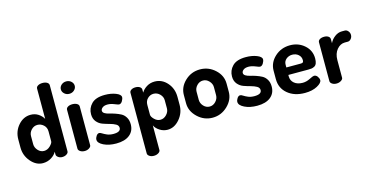

<svg xmlns="http://www.w3.org/2000/svg" viewBox="-92 -1207 3638 1883"><g transform="rotate(-15 1727.5 -265.5)"><path d="M33 -196V-278Q33 -361 85.5 -421Q138 -481 211 -481Q255 -481 288.5 -459Q322 -437 340 -405V-712Q340 -730 358.5 -741Q377 -752 405 -752Q433 -752 451 -741Q469 -730 469 -712V-41Q469 -25 450.5 -12.5Q432 0 405 0Q382 0 364.5 -13Q347 -26 347 -41V-70Q331 -38 292.5 -14.5Q254 9 208 9Q139 9 86 -53Q33 -115 33 -196ZM162 -196Q162 -161 188 -132.5Q214 -104 249 -104Q284 -104 312 -131.5Q340 -159 340 -178V-278Q340 -318 312.5 -343Q285 -368 250 -368Q214 -368 188 -340.5Q162 -313 162 -278Z M563 -644Q563 -670 583.5 -688.5Q604 -707 634 -707Q663 -707 683.5 -688.5Q704 -670 704 -644Q704 -619 683.5 -600Q663 -581 634 -581Q604 -581 583.5 -600Q563 -619 563 -644ZM570 -41V-435Q570 -453 588 -464Q606 -475 634 -475Q662 -475 680.5 -464Q699 -453 699 -435V-41Q699 -26 679.5 -13Q660 0 634 0Q607 0 588.5 -12.5Q570 -25 570 -41Z M772 -77Q772 -95 785 -114.5Q798 -134 815 -134Q826 -134 842.5 -123Q859 -112 886 -100.5Q913 -89 950 -89Q1023 -89 1023 -132Q1023 -156 998.5 -170Q974 -184 939.5 -193Q905 -202 870 -214.5Q835 -227 810.5 -256.5Q786 -286 786 -332Q786 -393 829 -437Q872 -481 965 -481Q1027 -481 1075.5 -462Q1124 -443 1124 -416Q1124 -399 1110.5 -376.5Q1097 -354 1077 -354Q1069 -354 1033.5 -368.5Q998 -383 967 -383Q933 -383 915 -369Q897 -355 897 -338Q897 -321 915 -310Q933 -299 959.5 -293Q986 -287 1017 -276.5Q1048 -266 1074.5 -252Q1101 -238 1119 -208.5Q1137 -179 1137 -137Q1137 -69 1088.5 -30Q1040 9 953 9Q878 9 825 -17Q772 -43 772 -77Z M1214 180V-435Q1214 -453 1231.5 -464Q1249 -475 1275 -475Q1301 -475 1318 -464Q1335 -453 1335 -435V-405Q1354 -437 1389.5 -459Q1425 -481 1470 -481Q1545 -481 1597 -421.5Q1649 -362 1649 -278V-196Q1649 -115 1596 -53Q1543 9 1474 9Q1431 9 1394.5 -14.5Q1358 -38 1343 -70V180Q1343 196 1323.5 208.5Q1304 221 1277 221Q1250 221 1232 208.5Q1214 196 1214 180ZM1343 -178Q1343 -158 1370 -131Q1397 -104 1431 -104Q1466 -104 1493 -132.5Q1520 -161 1520 -196V-278Q1520 -313 1493 -340.5Q1466 -368 1429 -368Q1395 -368 1369 -343Q1343 -318 1343 -278Z M1714 -196V-278Q1714 -360 1778 -420.5Q1842 -481 1931 -481Q2018 -481 2083 -421Q2148 -361 2148 -278V-196Q2148 -115 2083 -53Q2018 9 1931 9Q1844 9 1779 -53Q1714 -115 1714 -196ZM1843 -196Q1843 -160 1869 -132Q1895 -104 1931 -104Q1966 -104 1992.5 -132Q2019 -160 2019 -196V-278Q2019 -312 1992.5 -340Q1966 -368 1931 -368Q1895 -368 1869 -340.5Q1843 -313 1843 -278Z M2203 -77Q2203 -95 2216 -114.5Q2229 -134 2246 -134Q2257 -134 2273.5 -123Q2290 -112 2317 -100.5Q2344 -89 2381 -89Q2454 -89 2454 -132Q2454 -156 2429.5 -170Q2405 -184 2370.5 -193Q2336 -202 2301 -214.5Q2266 -227 2241.5 -256.5Q2217 -286 2217 -332Q2217 -393 2260 -437Q2303 -481 2396 -481Q2458 -481 2506.5 -462Q2555 -443 2555 -416Q2555 -399 2541.5 -376.5Q2528 -354 2508 -354Q2500 -354 2464.5 -368.5Q2429 -383 2398 -383Q2364 -383 2346 -369Q2328 -355 2328 -338Q2328 -321 2346 -310Q2364 -299 2390.5 -293Q2417 -287 2448 -276.5Q2479 -266 2505.5 -252Q2532 -238 2550 -208.5Q2568 -179 2568 -137Q2568 -69 2519.5 -30Q2471 9 2384 9Q2309 9 2256 -17Q2203 -43 2203 -77Z M2626 -196V-281Q2626 -363 2690 -422Q2754 -481 2845 -481Q2930 -481 2990.5 -427.5Q3051 -374 3051 -293Q3051 -263 3043.5 -243.5Q3036 -224 3020.5 -216Q3005 -208 2992 -206Q2979 -204 2958 -204H2755V-189Q2755 -146 2787 -119.5Q2819 -93 2872 -93Q2910 -93 2947 -112Q2984 -131 2995 -131Q3016 -131 3030 -111.5Q3044 -92 3044 -74Q3044 -46 2993.5 -18.5Q2943 9 2868 9Q2761 9 2693.5 -47.5Q2626 -104 2626 -196ZM2755 -280H2901Q2917 -280 2923.5 -285.5Q2930 -291 2930 -307Q2930 -342 2904.5 -364Q2879 -386 2842 -386Q2807 -386 2781 -364.5Q2755 -343 2755 -308Z M3128 -41V-435Q3128 -453 3145.5 -464Q3163 -475 3191 -475Q3216 -475 3232.5 -464Q3249 -453 3249 -435V-394Q3265 -429 3299 -455Q3333 -481 3372 -481H3403Q3421 -481 3435.5 -464Q3450 -447 3450 -425Q3450 -402 3435.5 -385Q3421 -368 3403 -368H3372Q3326 -368 3291.5 -327Q3257 -286 3257 -220V-41Q3257 -26 3237 -13Q3217 0 3191 0Q3164 0 3146 -12.5Q3128 -25 3128 -41Z"/></g></svg>

Font: Terminal Dosis
Style: Bold
Weight: 700
Designer: EdgarTolentino, PabloImpallari, IginoMarini
Foundry: EdgarTolentino, PabloImpallari, IginoMarini
Version: Version 1.006